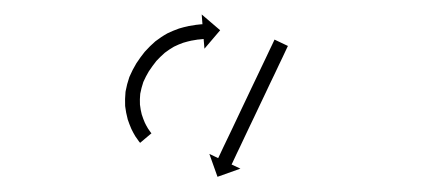

<svg xmlns="http://www.w3.org/2000/svg" viewBox="-20 -594 597 259"><path d="M167.2 -403.5C167.8 -402.7 168.4 -402 169 -401.3L184.3 -414.2C183.8 -414.8 183.3 -415.4 182.8 -416C182.8 -416 182.8 -416 182.9 -415.9C182.9 -415.9 183 -415.8 183 -415.8C181.8 -417.4 180.6 -419.1 179.5 -420.8C179.5 -420.8 179.6 -420.7 179.6 -420.6C179.7 -420.5 179.7 -420.5 179.7 -420.5C178.1 -423.1 176.7 -425.8 175.3 -428.6C175.3 -428.6 175.3 -428.5 175.4 -428.4C175.4 -428.3 175.5 -428.2 175.5 -428.2C173.9 -431.8 172.5 -435.6 171.3 -439.4C171.3 -439.4 171.3 -439.2 171.3 -439.1C171.4 -439 171.4 -438.8 171.4 -438.8C170.2 -443.4 169.3 -448.1 168.8 -452.8C168.8 -452.8 168.8 -452.6 168.8 -452.4C168.8 -452.2 168.8 -452.1 168.8 -452.1C168.5 -457.4 168.7 -462.7 169.2 -468C169.2 -468 169.2 -467.8 169.1 -467.6C169.1 -467.4 169.1 -467.2 169.1 -467.2C170.1 -472.7 171.6 -478.2 173.4 -483.6C173.4 -483.6 173.3 -483.4 173.3 -483.2C173.2 -483.1 173.1 -482.9 173.1 -482.9C175.4 -488.2 178.1 -493.3 181 -498.2C181 -498.2 181 -498.1 180.9 -498C180.9 -497.9 180.8 -497.8 180.8 -497.8C184 -502.6 187.3 -507.2 190.9 -511.7C190.9 -511.7 190.8 -511.6 190.7 -511.5C190.6 -511.4 190.5 -511.3 190.5 -511.3C194.3 -515.4 198.3 -519.3 202.5 -523C202.5 -523 202.4 -522.9 202.2 -522.8C202.1 -522.7 202 -522.6 202 -522.6C206.2 -525.8 210.6 -528.7 215.1 -531.3C215.1 -531.3 215 -531.2 214.9 -531.1C214.7 -531.1 214.6 -531 214.6 -531C218.8 -533.1 223.1 -534.9 227.6 -536.5C227.6 -536.5 227.5 -536.4 227.3 -536.4C227.2 -536.4 227.1 -536.3 227.1 -536.3C230.9 -537.4 234.7 -538.5 238.6 -539.3C238.6 -539.3 238.5 -539.3 238.4 -539.3C238.3 -539.2 238.3 -539.2 238.3 -539.2C241.2 -539.8 244.2 -540.3 247.2 -540.7C247.2 -540.7 247.1 -540.6 247.1 -540.6C247.1 -540.6 247 -540.6 247 -540.6C248.9 -540.9 250.8 -541.1 252.8 -541.2C252.8 -541.2 252.7 -541.2 252.7 -541.2C252.7 -541.2 252.7 -541.2 252.7 -541.2C253.4 -541.3 254.1 -541.4 254.7 -541.4L255.8 -528.3L277 -553.2L252.1 -574.5L253.1 -561.3C252.4 -561.3 251.7 -561.2 251 -561.2C251 -561.2 251 -561.2 251 -561.2C250.9 -561.2 250.9 -561.2 250.9 -561.2C248.8 -561 246.8 -560.7 244.7 -560.5C244.7 -560.5 244.6 -560.5 244.6 -560.5C244.6 -560.5 244.5 -560.5 244.5 -560.5C241.2 -560 237.9 -559.5 234.7 -558.9C234.7 -558.9 234.6 -558.9 234.5 -558.9C234.4 -558.8 234.4 -558.8 234.4 -558.8C230 -557.9 225.7 -556.8 221.4 -555.5C221.4 -555.5 221.3 -555.4 221.2 -555.4C221 -555.4 220.9 -555.3 220.9 -555.3C215.8 -553.5 210.7 -551.4 205.8 -549C205.8 -549 205.7 -548.9 205.5 -548.8C205.4 -548.8 205.3 -548.7 205.3 -548.7C199.9 -545.7 194.8 -542.2 189.9 -538.5C189.9 -538.5 189.8 -538.4 189.6 -538.3C189.5 -538.2 189.4 -538.1 189.4 -538.1C184.5 -533.9 180 -529.4 175.7 -524.6C175.7 -524.6 175.6 -524.5 175.5 -524.4C175.4 -524.3 175.3 -524.2 175.3 -524.2C171.3 -519.3 167.6 -514.1 164.1 -508.8C164.1 -508.8 164.1 -508.8 164 -508.7C163.9 -508.6 163.9 -508.5 163.9 -508.5C160.5 -502.8 157.4 -496.9 154.8 -490.8C154.8 -490.8 154.7 -490.7 154.7 -490.5C154.6 -490.3 154.5 -490.1 154.5 -490.1C152.3 -483.8 150.6 -477.3 149.4 -470.7C149.4 -470.7 149.4 -470.5 149.4 -470.3C149.3 -470.1 149.3 -469.9 149.3 -469.9C148.7 -463.6 148.5 -457.3 148.8 -451C148.8 -451 148.9 -450.8 148.9 -450.6C148.9 -450.5 148.9 -450.3 148.9 -450.3C149.6 -444.7 150.6 -439.2 152.1 -433.8C152.1 -433.8 152.1 -433.6 152.1 -433.5C152.2 -433.3 152.2 -433.2 152.2 -433.2C153.7 -428.8 155.3 -424.4 157.2 -420.1C157.2 -420.1 157.2 -420 157.3 -419.9C157.3 -419.8 157.4 -419.7 157.4 -419.7C159 -416.4 160.7 -413.2 162.6 -410.1C162.6 -410.1 162.7 -410 162.7 -409.9C162.8 -409.9 162.8 -409.8 162.8 -409.8C164.2 -407.7 165.6 -405.7 167.1 -403.7C167.1 -403.7 167.1 -403.7 167.2 -403.6C167.2 -403.5 167.2 -403.5 167.2 -403.5ZM367.5 -530.2C367.8 -530.8 368.1 -531.4 368.4 -532L350.3 -540.6C350 -540 349.8 -539.4 349.5 -538.8C348.7 -537.1 347.9 -535.4 347.1 -533.7C345.8 -531.1 344.6 -528.4 343.3 -525.8C341.7 -522.4 340.1 -519 338.5 -515.6C336.5 -511.6 334.6 -507.5 332.7 -503.5C330.6 -499 328.4 -494.5 326.3 -490C324 -485.2 321.7 -480.4 319.4 -475.6C317.1 -470.6 314.7 -465.6 312.3 -460.6C310 -455.7 307.6 -450.7 305.2 -445.7C303 -440.9 300.7 -436.1 298.4 -431.3C296.2 -426.8 294.1 -422.3 292 -417.8C290 -413.8 288.1 -409.7 286.2 -405.7C284.6 -402.3 283 -398.9 281.3 -395.5C280.1 -392.8 278.8 -390.2 277.6 -387.6C276.8 -385.9 276 -384.2 275.2 -382.5C274.9 -381.9 274.6 -381.3 274.3 -380.7L262.4 -386.4L273.4 -355.5L304.3 -366.5L292.4 -372.1C292.7 -372.7 293 -373.3 293.3 -373.9C294.1 -375.6 294.9 -377.3 295.7 -379C296.9 -381.6 298.2 -384.2 299.4 -386.9C301 -390.3 302.7 -393.7 304.3 -397.1C306.2 -401.1 308.1 -405.2 310 -409.2C312.2 -413.7 314.3 -418.2 316.4 -422.7C318.7 -427.5 321 -432.3 323.3 -437.1C325.7 -442.1 328 -447.1 330.4 -452.1C332.8 -457 335.1 -462 337.5 -467C339.8 -471.8 342.1 -476.6 344.3 -481.4C346.5 -485.9 348.6 -490.4 350.8 -494.9C352.7 -498.9 354.6 -503 356.5 -507C358.1 -510.4 359.8 -513.8 361.4 -517.2C362.6 -519.9 363.9 -522.5 365.1 -525.1C365.9 -526.8 366.7 -528.5 367.5 -530.2Z"/></svg>

Font: FRB American Cursive Just Arrows Medium
Style: Italic
Weight: 500
Italic angle: -25°
Version: Version 2.0;Modular Font Editor K font №1